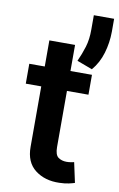

<svg xmlns="http://www.w3.org/2000/svg" viewBox="-93 -888 588 946"><g transform="rotate(10 200.5 -414.5)"><path d="M339.5 -545.5V-446H231.9V-164.8Q231.9 -126.1 248.9 -113.8Q266 -101.6 290.1 -101.6Q302.2 -101.6 312.3 -103.5Q322.4 -105.5 327.8 -106.5L349.4 -6.4Q339.1 -2.8 320.1 1.4Q301.1 5.7 273.8 6.4Q201.3 8.9 152.2 -28.9Q103 -66.8 103.3 -143.8V-446H25.9V-545.5H103.3V-676.1H231.9V-545.5ZM399.1 -836.3V-771.3Q398.8 -716.6 383.3 -664.2Q367.9 -611.9 334.2 -572.4L257.1 -601.2Q274.1 -638.1 286 -676.8Q297.9 -715.6 297.6 -765.3V-836.3Z"/></g></svg>

Font: Inter UI Semi Bold
Style: Regular
Weight: 600
Designer: Rasmus Andersson
Foundry: rsms
Version: 3.2;8d6f07862